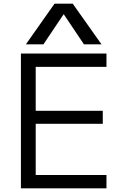

<svg xmlns="http://www.w3.org/2000/svg" viewBox="-20 -1020 670 1040"><path d="M93.3 0V-730H556.7V-657.9H173.4V-420H536.7V-349.3H173.4V-72.1H556.7V0ZM120.3 -780 275.3 -1000H374L529.7 -780H434.6L326 -941.9H324L215.4 -780Z"/></svg>

Font: M PLUS 2 Thin
Style: Regular
Weight: 100
Designer: Coji Morishita
Foundry: UNDERFOREST DESIGN
Version: Version 1.001